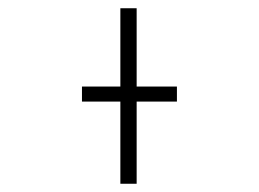

<svg xmlns="http://www.w3.org/2000/svg" viewBox="-20 -532 622 461"><path d="M269 -90.8V-288.1H176.8V-324.2H269V-512.2H308.1V-324.2H404.8V-288.1H308.1V-90.8Z"/></svg>

Font: Literata Light
Style: Regular
Weight: 300
Designer: Latin by Veronika Burian and Jose Scaglione. Greek by Irene Vlachou. Cyrillic by Vera Evstafieva.
Foundry: TypeTogether
Version: Version 3.021